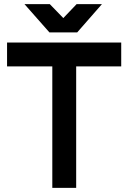

<svg xmlns="http://www.w3.org/2000/svg" viewBox="-20 -905 617 925"><path d="M98 -885 218 -749H352L471 -885H349L285 -818L220 -885ZM14 -700V-585H232V0H347V-585H564V-700Z"/></svg>

Font: Unageo
Style: SemiBold
Weight: 600
Designer: Richard Sepsi
Foundry: Richard Sepsi
Version: Version 2.000